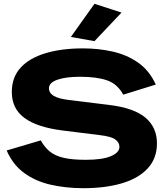

<svg xmlns="http://www.w3.org/2000/svg" viewBox="-20 -976 874 1008"><path d="M418 12Q325 12 245 -6.5Q165 -25 106 -68.5Q47 -112 15 -186L194 -239Q214 -203 241.5 -180.5Q269 -158 314 -147.5Q359 -137 430 -137Q517 -137 562 -156Q607 -175 607 -205Q607 -228 585 -244Q563 -260 501 -267L308 -291Q174 -308 108 -357Q42 -406 42 -493Q42 -570 88 -620.5Q134 -671 218.5 -696.5Q303 -722 416 -722Q498 -722 572.5 -705Q647 -688 705.5 -647Q764 -606 798 -532L627 -479Q597 -535 542.5 -554Q488 -573 400 -573Q326 -573 281.5 -557.5Q237 -542 237 -513Q237 -488 261.5 -473Q286 -458 342 -451L554 -425Q684 -409 744 -358Q804 -307 804 -223Q804 -145 756 -92.5Q708 -40 621 -14Q534 12 418 12ZM476 -760 352 -782 476 -956 618 -910Z"/></svg>

Font: Special Gothic Expanded One
Style: Regular
Weight: 400
Designer: Alistair McCready
Foundry: Monolith
Version: Version 1.010; ttfautohint (v1.8.4.7-5d5b)